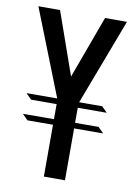

<svg xmlns="http://www.w3.org/2000/svg" viewBox="-81 -762 577 815"><g transform="rotate(10 207.0 -354.0)"><path d="M56 -312 33 -335V-336L358 -337L381 -314V-313ZM56 -223 33 -246V-247L358 -248L381 -225V-224ZM166 -332 18 -707V-708H111L224 -387L167 -332ZM166 0V-332H257V0ZM167 -332 305 -708H399V-707L257 -332Z"/></g></svg>

Font: Foldit
Style: Regular
Weight: 400
Version: Version 1.003